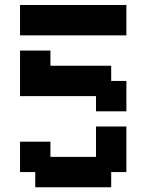

<svg xmlns="http://www.w3.org/2000/svg" viewBox="-20 -708 602 790"><path d="M375 62.5H312.5H250H187.5H125V0H62.5V-62.5V-125H125H187.5V-62.5H250H312.5H375V-125V-187.5H437.5H500V-125V-62.5V0H437.5V62.5ZM437.5 -250H375V-312.5H312.5H250H187.5H125H62.5V-375V-437.5V-500H125H187.5V-437.5H250H312.5H375H437.5V-375H500V-312.5V-250ZM437.5 -562.5H375H312.5H250H187.5H125H62.5V-625V-687.5H125H187.5H250H312.5H375H437.5H500V-625V-562.5Z"/></svg>

Font: PixelArmy
Style: Medium
Weight: 500
Version: Version 001.000